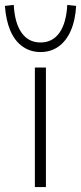

<svg xmlns="http://www.w3.org/2000/svg" viewBox="-50 -762 330 782"><path d="M92 0V-487H137V0ZM115 -550Q74 -550 42 -572.5Q10 -595 -8 -637.5Q-26 -680 -30 -738L6 -742Q10 -668 38 -628.5Q66 -589 115 -589Q164 -589 192 -628.5Q220 -668 224 -742L260 -738Q257 -680 238.5 -637.5Q220 -595 188.5 -572.5Q157 -550 115 -550Z"/></svg>

Font: Nunito Sans 10pt ExtraLight
Style: Regular
Weight: 250
Designer: Vernon Adams
Foundry: Vernon Adams
Version: Version 3.101;gftools[0.9.27]